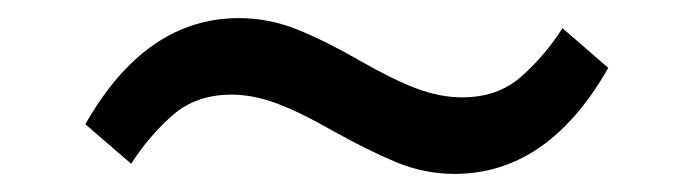

<svg xmlns="http://www.w3.org/2000/svg" viewBox="-20 -461 769 213"><path d="M484.4 -268.1Q450.7 -268.1 419.2 -281.2Q387.7 -294.4 350.1 -315.4Q312.5 -336.9 286.6 -346.4Q260.7 -356 236.8 -356Q196.8 -356 170.7 -332.5Q144.5 -309.1 125.5 -279.3L74.7 -323.2Q141.6 -440.9 245.1 -440.9Q278.8 -440.9 310.5 -428Q342.3 -415 379.4 -393.6Q417 -372.1 442.9 -362.5Q468.8 -353 492.7 -353Q532.7 -353 558.8 -376.5Q585 -399.9 604 -429.7L654.8 -385.7Q587.9 -268.1 484.4 -268.1Z"/></svg>

Font: Metrophobic
Style: Regular
Weight: 400
Designer: Vernon Adams
Foundry: Vernon Adams
Version: Version 3.200; ttfautohint (v1.8.4.7-5d5b);gftools[0.9.23]